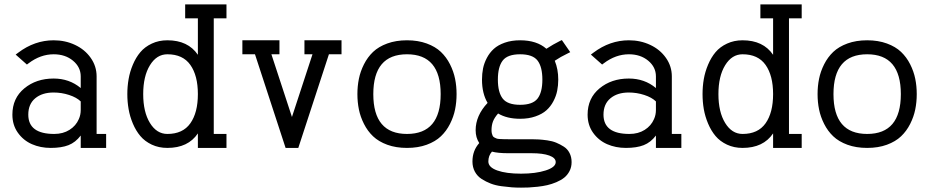

<svg xmlns="http://www.w3.org/2000/svg" viewBox="-20 -674 4282 885"><path d="M352.1 -206.5Q333 -225.1 298.3 -236.3Q263.7 -247.6 227.1 -247.6Q174.3 -247.6 142.3 -220.9Q110.4 -194.3 110.4 -145.5Q110.4 -56.6 230 -56.6Q270.5 -56.6 300.3 -75.4Q330.1 -94.2 343.3 -125Q352.1 -144.5 352.1 -167ZM425.3 -321.8V-56.6H469.2V7.8H352.1V-49.3Q328.1 -17.6 295.7 -4.9Q263.2 7.8 213.9 7.8Q166.5 7.8 127 -9.5Q87.4 -26.9 62.3 -62.3Q37.1 -97.7 37.1 -145.5Q37.1 -221.2 92 -266.6Q147 -312 227.1 -312Q299.8 -312 352.1 -268.1V-321.8Q352.1 -364.7 316.4 -394.3Q280.8 -423.8 227.5 -423.8Q166.5 -423.8 111.8 -382.3L104 -376.5L52.2 -422.4L64 -431.2Q139.6 -488.3 227.5 -488.3Q280.8 -488.3 325.9 -467Q371.1 -445.8 398.2 -407.2Q425.3 -368.7 425.3 -321.8Z M751.5 -423.8Q702.1 -423.8 671.1 -373.3Q640.1 -322.8 640.1 -240.2Q640.1 -157.7 671.1 -107.2Q702.1 -56.6 751.5 -56.6Q822.8 -56.6 857.4 -105.7Q892.1 -154.8 892.1 -240.2Q892.1 -325.7 857.4 -374.8Q822.8 -423.8 751.5 -423.8ZM1023.9 7.8H892.1V-59.1Q847.2 7.8 751.5 7.8Q711.9 7.8 679.7 -7.3Q647.5 -22.5 627 -46.9Q606.4 -71.3 592.5 -104.2Q578.6 -137.2 572.8 -170.9Q566.9 -204.6 566.9 -240.2Q566.9 -275.9 572.8 -309.6Q578.6 -343.3 592.5 -376.2Q606.4 -409.2 627 -433.6Q647.5 -458 679.7 -473.1Q711.9 -488.3 751.5 -488.3Q846.7 -488.3 892.1 -421.4V-589.4H833.5V-653.8H1023.9V-589.4H965.3V-56.6H1023.9Z M1097.2 -423.8V-488.3H1268.1V-423.8H1231L1325.7 -134.8L1420.4 -423.8H1383.3V-488.3H1554.2V-423.8H1496.1L1355 7.8H1296.4L1155.3 -423.8Z M1856 -56.6Q2011.2 -56.6 2011.2 -240.2Q2011.2 -423.8 1856 -423.8Q1700.7 -423.8 1700.7 -240.2Q1700.7 -56.6 1856 -56.6ZM2077.6 -311Q2084.5 -277.3 2084.5 -240.2Q2084.5 -203.1 2077.6 -169.4Q2070.8 -135.7 2054.2 -102.8Q2037.6 -69.8 2012.2 -45.7Q1986.8 -21.5 1946.8 -6.8Q1906.7 7.8 1856 7.8Q1805.2 7.8 1765.1 -6.8Q1725.1 -21.5 1699.7 -45.7Q1674.3 -69.8 1657.7 -102.8Q1641.1 -135.7 1634.3 -169.4Q1627.4 -203.1 1627.4 -240.2Q1627.4 -277.3 1634.3 -311Q1641.1 -344.7 1657.7 -377.7Q1674.3 -410.6 1699.7 -434.8Q1725.1 -459 1765.1 -473.6Q1805.2 -488.3 1856 -488.3Q1906.7 -488.3 1946.8 -473.6Q1986.8 -459 2012.2 -434.8Q2037.6 -410.6 2054.2 -377.7Q2070.8 -344.7 2077.6 -311Z M2247.6 24.9Q2231 43.5 2231 70.3Q2231 97.2 2272.2 111.8Q2313.5 126.5 2381.8 126.5Q2449.2 126.5 2495.4 111.6Q2541.5 96.7 2541.5 73.2Q2541.5 53.7 2512 43Q2482.4 32.2 2430.7 32.2H2322.8Q2274.9 32.2 2247.6 24.9ZM2297.1 -394.8Q2274.9 -365.7 2274.9 -307.1Q2274.9 -248.5 2297.1 -219.7Q2319.3 -190.9 2377.4 -190.9Q2435.5 -190.9 2457.8 -219.7Q2480 -248.5 2480 -307.1Q2480 -365.7 2457.8 -394.8Q2435.5 -423.8 2377.4 -423.8Q2319.3 -423.8 2297.1 -394.8ZM2201.7 -307.1Q2201.7 -334 2206.5 -358.4Q2211.4 -382.8 2224.1 -407Q2236.8 -431.2 2256.1 -448.7Q2275.4 -466.3 2306.6 -477.3Q2337.9 -488.3 2377.4 -488.3Q2454.1 -488.3 2498.5 -449.2Q2529.8 -469.7 2560.5 -484.9L2569.8 -489.3L2608.4 -433.6L2595.7 -427.2Q2564.9 -412.6 2537.1 -394Q2553.2 -355 2553.2 -307.1Q2553.2 -280.3 2548.3 -255.9Q2543.5 -231.4 2530.8 -207.3Q2518.1 -183.1 2498.8 -165.8Q2479.5 -148.4 2448.2 -137.5Q2417 -126.5 2377.4 -126.5Q2316.9 -126.5 2275.9 -150.9Q2258.8 -131.3 2252.2 -113.8Q2245.6 -96.2 2245.6 -73.7Q2245.6 -64.9 2247.3 -58.3Q2249 -51.8 2251.2 -47.4Q2253.4 -43 2259.3 -40Q2265.1 -37.1 2269.3 -35.4Q2273.4 -33.7 2283.9 -33.2Q2294.4 -32.7 2301.3 -32.5Q2308.1 -32.2 2322.8 -32.2H2430.7Q2447.8 -32.2 2463.6 -31.2Q2479.5 -30.3 2502.4 -27.1Q2525.4 -23.9 2543.7 -16.4Q2562 -8.8 2578.9 2Q2595.7 12.7 2605.2 31.2Q2614.7 49.8 2614.7 73.2Q2614.7 96.2 2605.2 114.5Q2595.7 132.8 2580.8 144.8Q2565.9 156.7 2544.4 165.8Q2522.9 174.8 2502.7 179.4Q2482.4 184.1 2457.8 186.8Q2433.1 189.5 2416.5 190.2Q2399.9 190.9 2381.8 190.9Q2359.4 190.9 2339.4 189.5Q2319.3 188 2291.7 184.3Q2264.2 180.7 2241.9 172.1Q2219.7 163.6 2200 150.9Q2180.2 138.2 2168.9 117.4Q2157.7 96.7 2157.7 70.3Q2157.7 20.5 2189 -14.6Q2172.4 -40 2172.4 -73.7Q2172.4 -141.1 2227.5 -199.7Q2201.7 -243.2 2201.7 -307.1Z M3003.4 -206.5Q2984.4 -225.1 2949.7 -236.3Q2915 -247.6 2878.4 -247.6Q2825.7 -247.6 2793.7 -220.9Q2761.7 -194.3 2761.7 -145.5Q2761.7 -56.6 2881.3 -56.6Q2921.9 -56.6 2951.7 -75.4Q2981.4 -94.2 2994.6 -125Q3003.4 -144.5 3003.4 -167ZM3076.7 -321.8V-56.6H3120.6V7.8H3003.4V-49.3Q2979.5 -17.6 2947 -4.9Q2914.6 7.8 2865.2 7.8Q2817.9 7.8 2778.3 -9.5Q2738.8 -26.9 2713.6 -62.3Q2688.5 -97.7 2688.5 -145.5Q2688.5 -221.2 2743.4 -266.6Q2798.3 -312 2878.4 -312Q2951.2 -312 3003.4 -268.1V-321.8Q3003.4 -364.7 2967.8 -394.3Q2932.1 -423.8 2878.9 -423.8Q2817.9 -423.8 2763.2 -382.3L2755.4 -376.5L2703.6 -422.4L2715.3 -431.2Q2791 -488.3 2878.9 -488.3Q2932.1 -488.3 2977.3 -467Q3022.5 -445.8 3049.6 -407.2Q3076.7 -368.7 3076.7 -321.8Z M3402.8 -423.8Q3353.5 -423.8 3322.5 -373.3Q3291.5 -322.8 3291.5 -240.2Q3291.5 -157.7 3322.5 -107.2Q3353.5 -56.6 3402.8 -56.6Q3474.1 -56.6 3508.8 -105.7Q3543.5 -154.8 3543.5 -240.2Q3543.5 -325.7 3508.8 -374.8Q3474.1 -423.8 3402.8 -423.8ZM3675.3 7.8H3543.5V-59.1Q3498.5 7.8 3402.8 7.8Q3363.3 7.8 3331.1 -7.3Q3298.8 -22.5 3278.3 -46.9Q3257.8 -71.3 3243.9 -104.2Q3230 -137.2 3224.1 -170.9Q3218.3 -204.6 3218.3 -240.2Q3218.3 -275.9 3224.1 -309.6Q3230 -343.3 3243.9 -376.2Q3257.8 -409.2 3278.3 -433.6Q3298.8 -458 3331.1 -473.1Q3363.3 -488.3 3402.8 -488.3Q3498 -488.3 3543.5 -421.4V-589.4H3484.9V-653.8H3675.3V-589.4H3616.7V-56.6H3675.3Z M3977.1 -56.6Q4132.3 -56.6 4132.3 -240.2Q4132.3 -423.8 3977.1 -423.8Q3821.8 -423.8 3821.8 -240.2Q3821.8 -56.6 3977.1 -56.6ZM4198.7 -311Q4205.6 -277.3 4205.6 -240.2Q4205.6 -203.1 4198.7 -169.4Q4191.9 -135.7 4175.3 -102.8Q4158.7 -69.8 4133.3 -45.7Q4107.9 -21.5 4067.9 -6.8Q4027.8 7.8 3977.1 7.8Q3926.3 7.8 3886.2 -6.8Q3846.2 -21.5 3820.8 -45.7Q3795.4 -69.8 3778.8 -102.8Q3762.2 -135.7 3755.4 -169.4Q3748.5 -203.1 3748.5 -240.2Q3748.5 -277.3 3755.4 -311Q3762.2 -344.7 3778.8 -377.7Q3795.4 -410.6 3820.8 -434.8Q3846.2 -459 3886.2 -473.6Q3926.3 -488.3 3977.1 -488.3Q4027.8 -488.3 4067.9 -473.6Q4107.9 -459 4133.3 -434.8Q4158.7 -410.6 4175.3 -377.7Q4191.9 -344.7 4198.7 -311Z"/></svg>

Font: AzarMehrMonospaced
Style: SerifBold
Weight: 1
Designer: Amin Abedi
Version: Version 1.00